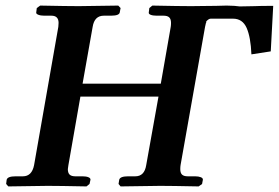

<svg xmlns="http://www.w3.org/2000/svg" viewBox="-20 -667 999 688"><path d="M503.9 -75.2 547.9 -320.8H268.1L225.1 -75.2Q223.1 -62.5 223.1 -61Q223.1 -47.4 229.5 -41.3Q235.8 -35.2 250 -35.2H275.9Q288.6 -35.2 296.6 -32Q304.7 -28.8 304.2 -22.9L300.8 -7.8L290 1Q189.9 -1 150.9 -1L9.8 1L2 -7.8L3.9 -22.9Q6.8 -35.2 36.1 -35.2H62Q94.2 -35.2 102.1 -75.2L189 -570.8Q189.9 -577.1 189.9 -585Q189.9 -610.8 164.1 -610.8H138.2Q125.5 -610.8 116.9 -614.3Q108.4 -617.7 109.9 -623L111.8 -638.2L124 -647Q223.1 -645 262.2 -645L403.8 -647L412.1 -638.2L409.2 -623Q407.7 -610.8 377.9 -610.8H352.1Q318.4 -610.8 312 -570.8L275.9 -367.2H556.2L591.8 -570.8Q592.8 -577.1 592.8 -585Q592.8 -598.6 586.4 -604.7Q580.1 -610.8 565.9 -610.8H541Q527.8 -610.8 519.8 -614Q511.7 -617.2 513.2 -623L515.1 -638.2L525.9 -647Q626 -645 665 -645Q674.8 -645 706.5 -645.5Q738.3 -646 753.9 -646L792 -647Q796.9 -647 806.6 -646.5Q816.4 -646 819.8 -646Q836.4 -644 838.9 -644Q849.1 -644 866.9 -644.5Q884.8 -645 893.1 -645Q910.2 -646 959 -646L950.2 -482.9L880.9 -472.2Q878.4 -533.7 863.8 -566.9Q849.1 -600.1 814.9 -600.1H734.9Q727.5 -600.1 717.8 -588.9H720.2Q717.8 -586.9 714.8 -570.8L627 -75.2Q626 -68.8 626 -61Q626 -47.4 632.3 -41.3Q638.7 -35.2 652.8 -35.2H679.2Q691.4 -35.2 699.5 -32Q707.5 -28.8 707 -22.9L704.1 -7.8L691.9 1Q592.8 -1 554.2 -1L412.1 1L404.8 -7.8L407.2 -22.9Q410.2 -35.2 439 -35.2H464.8Q497.6 -35.2 503.9 -75.2Z"/></svg>

Font: Linux Libertine
Style: Bold Italic
Weight: 700
Italic angle: -11.5°
Designer: Philipp H. Poll
Foundry: Philipp H. Poll
Version: Version 4.0.5